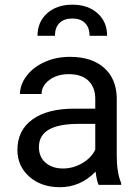

<svg xmlns="http://www.w3.org/2000/svg" viewBox="-20 -777 584 807"><path d="M53.2 0ZM394.5 0Q386.7 -15.6 381.8 -55.7Q318.8 9.8 231.4 9.8Q153.3 9.8 103.3 -34.4Q53.2 -78.6 53.2 -146.5Q53.2 -229 116 -274.7Q178.7 -320.3 292.5 -320.3H380.4V-361.8Q380.4 -409.2 352.1 -437.3Q323.7 -465.3 268.6 -465.3Q220.2 -465.3 187.5 -440.9Q154.8 -416.5 154.8 -381.8H64Q64 -421.4 92 -458.3Q120.1 -495.1 168.2 -516.6Q216.3 -538.1 273.9 -538.1Q365.2 -538.1 417 -492.4Q468.8 -446.8 470.7 -366.7V-123.5Q470.7 -50.8 489.3 -7.8V0ZM244.6 -68.8Q287.1 -68.8 325.2 -90.8Q363.3 -112.8 380.4 -147.9V-256.3H309.6Q143.6 -256.3 143.6 -159.2Q143.6 -116.7 171.9 -92.8Q200.2 -68.8 244.6 -68.8ZM356.4 -626.5Q356.4 -661.1 337.4 -680.2Q318.4 -699.2 284.2 -699.2Q249 -699.2 230 -680.2Q210.9 -661.1 210.9 -626.5H137.7Q137.7 -685.1 178.2 -721.2Q218.8 -757.3 284.2 -757.3Q349.6 -757.3 389.9 -721.4Q430.2 -685.5 430.2 -626.5Z"/></svg>

Font: Roboto
Style: Regular
Weight: 400
Designer: Google
Version: Version 2.134; 2016; ttfautohint (v1.6)